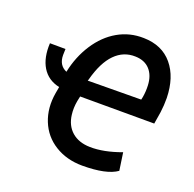

<svg xmlns="http://www.w3.org/2000/svg" viewBox="-128 -853 1006 996"><g transform="rotate(20 375.0 -355.0)"><path d="M425.8 10.7Q339.8 10.3 275.1 -29.8Q210.4 -69.8 182.1 -140.4Q153.8 -210.9 168.5 -296.4L174.8 -331.5Q110.8 -345.2 79.3 -396.7Q47.9 -448.2 52.2 -528.8L138.2 -528.3L137.2 -495.1Q137.2 -438.5 183.1 -418.9Q201.2 -506.8 247.1 -577.4Q293 -647.9 358.2 -685.3Q423.3 -722.7 501 -720.7Q602.5 -718.8 659.4 -650.9Q716.3 -583 718.8 -468.8Q719.2 -428.7 713.9 -389.2L703.1 -322.3L293.9 -322.8L288.1 -295.4Q280.8 -254.9 285.6 -218.8Q292.5 -161.6 330.3 -128.4Q368.2 -95.2 430.7 -93.8Q507.3 -92.3 602.5 -127.4L616.7 -29.8Q560.1 10.7 425.8 10.7ZM302.7 -413.6 597.2 -416 600.6 -432.1Q606 -464.4 604.5 -496.6Q602.1 -551.3 573.2 -582.8Q544.4 -614.3 493.7 -615.7Q427.7 -618.2 379.9 -569.8Q332 -521.5 305.2 -420.4Z"/></g></svg>

Font: Roboto Medium
Style: Italic
Weight: 500
Italic angle: -12°
Designer: Google
Version: Version 2.134; 2016